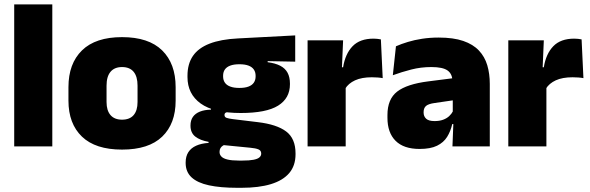

<svg xmlns="http://www.w3.org/2000/svg" viewBox="-20 -680 2740 892"><path d="M46 0V-659.5H223V0Z M547 15Q423.5 15 360.8 -45.2Q298 -105.5 298 -212.5V-275Q298 -384.5 361 -446Q424 -507.5 547 -507.5Q670.5 -507.5 733.2 -446Q796 -384.5 796 -275V-212.5Q796 -105.5 733.5 -45.2Q671 15 547 15ZM547 -124Q582.5 -124 600.8 -145.2Q619 -166.5 619 -206V-282Q619 -324.5 600.8 -346.5Q582.5 -368.5 547 -368.5Q512 -368.5 493.5 -346.5Q475 -324.5 475 -282V-206Q475 -166.5 493.5 -145.2Q512 -124 547 -124Z M1098.5 -155Q973.5 -155 912.2 -199.2Q851 -243.5 851 -322V-328Q851 -383 876.2 -420Q901.5 -457 953.5 -477.2Q1005.5 -497.5 1085.5 -501.5L1351.5 -515.5V-393.5L1223.5 -396V-391Q1259 -386.5 1282 -374.5Q1305 -362.5 1316 -342Q1327 -321.5 1327 -291.5V-288.5Q1327 -223.5 1272 -189.2Q1217 -155 1098.5 -155ZM1089.5 66H1106Q1139 66 1158 62.2Q1177 58.5 1185.2 51.2Q1193.5 44 1193.5 34V33Q1193.5 19 1180.2 13.8Q1167 8.5 1144 6.5L997 -8L1034.5 -10.5Q1024 -8.5 1016.2 -3.8Q1008.5 1 1004.2 8.2Q1000 15.5 1000 25.5V26.5Q1000 38.5 1008.8 47.5Q1017.5 56.5 1037.2 61.2Q1057 66 1089.5 66ZM1081.5 192.5Q1004.5 192.5 951 181Q897.5 169.5 870 144Q842.5 118.5 842.5 77V75Q842.5 46.5 855 27Q867.5 7.5 891.5 -3.2Q915.5 -14 949 -16V-21Q909.5 -28 887.2 -45.5Q865 -63 865 -96V-97Q865 -121 876.2 -137Q887.5 -153 908.8 -161.5Q930 -170 960 -170.5V-190L1077.5 -160H1046Q1034 -160 1028.5 -156.5Q1023 -153 1023 -146V-145.5Q1023 -136 1032.5 -132.5Q1042 -129 1062.5 -126.5L1178 -112.5Q1266 -102 1309.5 -69.2Q1353 -36.5 1353 33V36.5Q1353 89.5 1323.8 124Q1294.5 158.5 1238.5 175.5Q1182.5 192.5 1102 192.5ZM1092 -271.5Q1118 -271.5 1134.5 -277.8Q1151 -284 1159.2 -296Q1167.5 -308 1167.5 -325V-328Q1167.5 -345 1159.2 -357Q1151 -369 1134.5 -375.2Q1118 -381.5 1092 -381.5Q1066.5 -381.5 1049.8 -375.2Q1033 -369 1024.8 -357.2Q1016.5 -345.5 1016.5 -328V-325Q1016.5 -308 1024.8 -296Q1033 -284 1049.8 -277.8Q1066.5 -271.5 1092 -271.5Z M1583.5 -267.5 1532.5 -367.5H1574Q1584 -430 1618 -465.2Q1652 -500.5 1715.5 -500.5Q1725 -500.5 1733.2 -499.5Q1741.5 -498.5 1749.5 -497L1758 -317Q1748 -319 1734.2 -320Q1720.5 -321 1707.5 -321Q1660.5 -321 1629.5 -306.8Q1598.5 -292.5 1583.5 -267.5ZM1409 0V-492.5H1574L1567 -329.5H1586V0Z M2082 0 2087 -126 2083.5 -130.5V-283.5L2082 -301.5Q2082 -336 2059.8 -352.2Q2037.5 -368.5 1984 -368.5Q1935.5 -368.5 1890.8 -357Q1846 -345.5 1805 -330.5L1819.5 -465Q1844.5 -476 1875 -485.2Q1905.5 -494.5 1941.5 -500Q1977.5 -505.5 2018 -505.5Q2086.5 -505.5 2132.2 -489.8Q2178 -474 2205 -445.2Q2232 -416.5 2243.8 -377Q2255.5 -337.5 2255.5 -290V0ZM1929.5 12Q1855.5 12 1817.8 -25.8Q1780 -63.5 1780 -133V-145.5Q1780 -219.5 1825.2 -254.5Q1870.5 -289.5 1970 -302L2095.5 -318L2106 -217L1999.5 -201.5Q1970.5 -197.5 1959.2 -187.8Q1948 -178 1948 -159V-157Q1948 -139.5 1959.8 -128.5Q1971.5 -117.5 1999 -117.5Q2022 -117.5 2038.8 -123.8Q2055.5 -130 2066.8 -140.5Q2078 -151 2084.5 -163.5L2109.5 -103.5H2081Q2073.5 -70 2057.2 -44Q2041 -18 2010.5 -3Q1980 12 1929.5 12Z M2516 -267.5 2465 -367.5H2506.5Q2516.5 -430 2550.5 -465.2Q2584.5 -500.5 2648 -500.5Q2657.5 -500.5 2665.8 -499.5Q2674 -498.5 2682 -497L2690.5 -317Q2680.5 -319 2666.8 -320Q2653 -321 2640 -321Q2593 -321 2562 -306.8Q2531 -292.5 2516 -267.5ZM2341.5 0V-492.5H2506.5L2499.5 -329.5H2518.5V0Z"/></svg>

Font: Anek Gurmukhi Medium ExtraBold
Style: Regular
Weight: 800
Version: Version 1.003